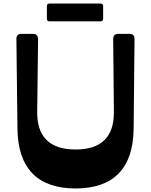

<svg xmlns="http://www.w3.org/2000/svg" viewBox="-20 -1055 856 1089"><path d="M261 -934H550C560 -934 565 -939 565 -949V-1020C565 -1030 560 -1035 550 -1035H261C251 -1035 246 -1030 246 -1020V-949C246 -939 251 -934 261 -934ZM409 14C625 14 736 -102 738 -326L743 -834C743 -852 734 -863 715 -863H650C631 -863 622 -852 622 -833L626 -420C627 -282 558 -207 409 -207C259 -207 190 -282 191 -420L196 -833C196 -852 186 -863 167 -863H101C82 -863 73 -853 73 -834L79 -326C81 -102 192 14 409 14Z"/></svg>

Font: OpenDyslexic3
Style: Regular
Weight: 400
Designer: Abelardo Gonzalez
Version: Version 3.001;PS 003.001;hotconv 1.0.88;makeotf.lib2.5.64775